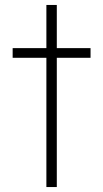

<svg xmlns="http://www.w3.org/2000/svg" viewBox="-20 -677 416 774"><path d="M345 -444H209V77H167V-444H31V-483H167V-657H209V-483H345Z"/></svg>

Font: Gmarket Sans TTF Light
Style: Regular
Weight: 300
Designer: Creative Director : Sungho Lee; Art Director : Kiwoong Choi; Project Manager : Sori Yang, Jongwook Yoon; Font Designer :
Foundry: Sandoll Inc.
Version: Version 1.000;hotconv 1.0.109;makeotfexe 2.5.65596